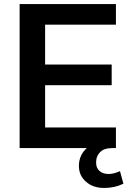

<svg xmlns="http://www.w3.org/2000/svg" viewBox="-20 -732 635 949"><path d="M590 176Q547 197 495 197Q439 197 405 166Q370 136 370 88Q370 35 409 0H77V-712H553V-610H203V-413H532V-311H203V-102H553V0H533Q495 0 476 19Q455 39 455 71Q455 99 472 113Q489 128 517 128Q542 128 573 114Z"/></svg>

Font: PRinguin Sans
Style: Bold
Weight: 700
Designer: Vernon Adams
Foundry: Vernon Adams
Version: ""